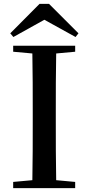

<svg xmlns="http://www.w3.org/2000/svg" viewBox="-20 -971 457 991"><path d="M233 -951H184L33 -799L49 -780L209 -869L370 -780L385 -799ZM48 -704 147 -695C149 -595 149 -495 149 -393V-342C149 -241 149 -140 147 -41L48 -32V0H368V-32L270 -41C268 -141 268 -242 268 -343V-393C268 -494 268 -596 270 -695L368 -704V-735H48Z"/></svg>

Font: Noto Serif JP SemiBold
Style: Regular
Weight: 600
Designer: Ryoko NISHIZUKA 西塚涼子 (kana & ideographs); Frank Grießhammer (Latin, Greek & Cyrillic); Wenlong ZHANG 张文龙 (bopomofo); San
Foundry: Adobe
Version: Version 2.001;hotconv 1.1.0;makeotfexe 2.6.0